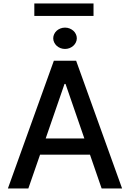

<svg xmlns="http://www.w3.org/2000/svg" viewBox="-20 -1073 740 1093"><path d="M286.6 -727.3H413.4L675.1 0H558.6L492.2 -192.5H208.1L141.3 0H24.9ZM460.2 -284.8 353 -595.2H347.3L240.1 -284.8ZM512.4 -1053.3V-982.2H175.4V-1053.3ZM283 -855.1Q283 -867.5 288.4 -878.7Q293.7 -889.9 302.7 -898.1Q311.8 -906.2 324 -911Q336.3 -915.8 350.1 -915.8Q364 -915.8 376.1 -911Q388.1 -906.2 397.4 -898.1Q406.6 -889.9 411.9 -878.7Q417.3 -867.5 417.3 -855.1Q417.3 -842.7 411.9 -831.7Q406.6 -820.7 397.4 -812.3Q388.1 -804 376.1 -799.2Q364 -794.4 350.1 -794.4Q336.3 -794.4 324 -799.2Q311.8 -804 302.7 -812.3Q293.7 -820.7 288.4 -831.7Q283 -842.7 283 -855.1Z"/></svg>

Font: Cannonade Med
Style: Regular
Weight: 500
Designer: Rasmus Andersson
Foundry: rsms
Version: Version 3.012;git-f93a4a705